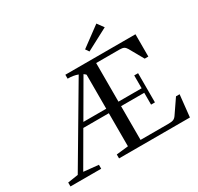

<svg xmlns="http://www.w3.org/2000/svg" viewBox="-176 -1068 1325 1282"><g transform="rotate(-30 486.5 -427.5)"><path d="M578.6 -716.8 560.1 -743.7 711.4 -855.5 747.6 -806.2ZM18.1 0V-30.3L98.6 -42.5L439.5 -620.1Q406.2 -632.8 361.3 -632.8V-663.1H901.9V-491.2H874L812 -601.1Q803.2 -616.2 792 -622.1Q780.8 -627.9 758.3 -627.9H578.6V-330.1H757.3V-429.2H787.1V-204.1H757.3V-295.4H578.6V-35.2H796.4Q820.8 -35.2 833.5 -41Q846.2 -46.9 856.4 -62.5L929.2 -168.9H957L939 0H392.6V-30.3L484.4 -40.5V-295.4H287.6L140.6 -42L254.9 -30.3V0ZM484.4 -592.3Q479 -598.6 468.3 -606L308.1 -330.1H484.4Z"/></g></svg>

Font: Elstob 10pt
Style: Regular
Weight: 400
Designer: Peter S. Baker
Version: Version 1.015